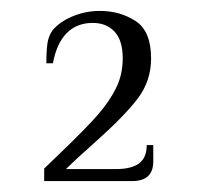

<svg xmlns="http://www.w3.org/2000/svg" viewBox="-20 -709 361 352"><path d="M61 -400 88 -426Q136 -472 158 -497Q180 -522 192.5 -547Q205 -572 205 -602Q205 -635 190 -651Q175 -667 150 -667Q121 -667 102.5 -648.5Q84 -630 77 -593H65Q65 -616 67 -629.5Q69 -643 76 -653Q89 -669 113 -679Q137 -689 163 -689Q200 -689 228.5 -670.5Q257 -652 257 -602Q257 -561 233 -529Q209 -497 154 -448Q120 -418 101 -399H192Q221 -399 235 -409.5Q249 -420 249 -443H261V-413Q261 -377 222 -377H61Z"/></svg>

Font: El Messiri
Style: Regular
Weight: 400
Designer: Mohamed Gaber
Foundry: Kief Type Foundry
Version: Version 2.006